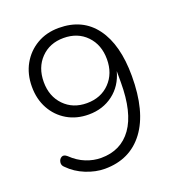

<svg xmlns="http://www.w3.org/2000/svg" viewBox="-131 -819 862 934"><g transform="rotate(-20 300.0 -352.5)"><path d="M254 8Q207 8 157 -12Q107 -32 71 -69Q58 -80 60.5 -96Q63 -112 75.5 -119Q88 -126 104 -112Q138 -79 177 -63.5Q216 -48 255 -48Q358 -48 414 -126.5Q470 -205 470 -360V-419Q451 -348 397.5 -307.5Q344 -267 271 -267Q208 -267 159.5 -295.5Q111 -324 83.5 -374Q56 -424 56 -488Q56 -554 84.5 -604.5Q113 -655 162.5 -684Q212 -713 276 -713Q399 -713 465 -623.5Q531 -534 531 -372Q531 -188 458 -90Q385 8 254 8ZM281 -322Q354 -322 399.5 -369Q445 -416 445 -490Q445 -565 399.5 -612Q354 -659 281 -659Q209 -659 163.5 -612Q118 -565 118 -490Q118 -416 163.5 -369Q209 -322 281 -322Z"/></g></svg>

Font: Nunito Light
Style: Regular
Weight: 300
Designer: Vernon Adams
Foundry: Vernon Adams
Version: Version 3.601; ttfautohint (v1.8.2.53-6de2)